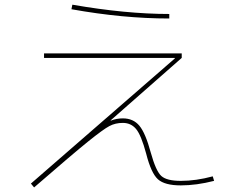

<svg xmlns="http://www.w3.org/2000/svg" viewBox="-20 -780 1040 828"><path d="M763.7 -549.8V-530.3L457 -260.7L458 -259.8Q482.4 -269.5 509.8 -269.5Q554.7 -269.5 581.1 -237.8Q607.4 -206.1 629.9 -123Q652.3 -42 675.8 -21Q699.2 0 759.8 0Q825.2 0 897.5 -19.5L903.3 0Q827.1 19.5 759.8 19.5Q690.4 19.5 661.1 -6.8Q631.8 -33.2 610.4 -117.2Q588.9 -197.3 566.9 -223.6Q544.9 -250 509.8 -250Q477.5 -250 451.7 -236.3Q425.8 -222.7 360.8 -170.4Q295.9 -118.2 127 28.3L113.3 11.7L734.4 -528.3L733.4 -530.3H169.9V-549.8ZM288.1 -740.2 292 -759.8Q522.5 -719.7 710 -719.7V-700.2Q510.7 -700.2 288.1 -740.2Z"/></svg>

Font: Mgen+ 1mn thin
Style: Regular
Weight: 100
Designer: [Source Han Sans]
Ryoko NISHIZUKA  (kana & ideographs); Paul D. Hunt (Latin, Greek & Cyrillic); Wenlong ZHANG  (bopomofo
Version: Version 1.059.20150602